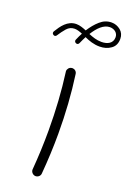

<svg xmlns="http://www.w3.org/2000/svg" viewBox="-199 -948 695 1032"><g transform="rotate(20 149.0 -432.0)"><path d="M251.5 -889.6C227.1 -889.6 205.1 -880.9 186 -863.8C166.5 -846.7 149.4 -825.7 134.3 -801.8C115.2 -809.6 95.7 -816.9 76.2 -816.9C25.4 -816.9 -3.9 -772.9 -24.9 -738.3C-26.4 -735.4 -26.9 -732.9 -26.9 -730.5C-26.9 -726.1 -24.4 -722.2 -20 -719.7C-17.6 -718.3 -15.6 -717.3 -13.2 -717.3C-10.7 -717.3 -5.4 -718.3 -2 -724.1C8.3 -740.2 19.5 -755.4 31.7 -769.5C43.9 -783.2 58.6 -790 76.2 -790C90.3 -790 105.5 -784.7 121.1 -778.3C114.3 -765.6 107.4 -751.5 101.1 -736.3C100.6 -734.9 100.1 -732.9 100.1 -731.4C100.1 -727.1 103 -721.2 109.4 -718.8C111.3 -718.3 113.3 -717.8 114.7 -717.8C119.6 -717.8 123.5 -720.7 126.5 -726.6C132.8 -741.2 139.6 -754.9 146 -767.6C171.4 -755.9 200.2 -745.6 233.4 -745.6C258.3 -745.6 279.8 -752 297.9 -765.1C315.9 -777.8 324.7 -796.9 324.7 -822.3C324.7 -842.3 317.4 -858.9 302.7 -871.1C287.6 -883.3 270.5 -889.6 251.5 -889.6ZM251 -862.8C276.9 -862.8 297.9 -846.7 297.9 -821.8C297.9 -786.6 268.1 -772.5 234.4 -772.5C207 -772.5 183.1 -780.8 159.7 -790.5C184.6 -831.1 215.8 -862.8 251 -862.8ZM109.9 -556.2C124 -452.1 130.9 -341.8 130.9 -228.5C130.9 -153.8 127.9 -78.1 121.6 -2.4V0C121.6 12.2 132.3 24.9 146.5 26.4H148.9C162.1 26.4 175.3 15.6 175.8 1.5C182.6 -77.6 186 -154.8 186 -229.5C186 -344.2 178.7 -456.1 163.6 -563C162.1 -578.1 148.9 -586.9 137.2 -586.9C135.7 -586.9 134.8 -586.9 133.3 -586.4C119.1 -585 109.4 -571.8 109.4 -560.1C109.4 -558.6 109.4 -557.6 109.9 -556.2Z"/></g></svg>

Font: Mikhak Light
Style: Regular
Weight: 300
Designer: Amin Abedi
Version: Version 3.2